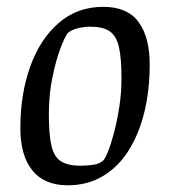

<svg xmlns="http://www.w3.org/2000/svg" viewBox="-20 -533 498 562"><path d="M178.4 9.4Q109.9 9.4 74.8 -34.1Q39.6 -77.6 39.6 -157.9Q39.6 -258 68.6 -338.5Q97.5 -419 152.1 -466Q206.6 -513 282.2 -513Q352.9 -513 385.5 -468.6Q418.2 -424.2 418.2 -344.1Q418.2 -269 402.5 -204.6Q386.7 -140.3 356.3 -92.2Q325.9 -44.1 280.9 -17.4Q236 9.4 178.4 9.4ZM216.1 -47.9Q233.1 -47.9 251.4 -50.4Q269.7 -52.9 281 -62Q287.3 -67.5 296.4 -90.1Q305.4 -112.7 314.2 -146.4Q323 -180.1 329.3 -220.8Q335.6 -261.6 335.6 -304.2Q335.6 -362.9 328 -395.7Q320.3 -428.4 300.7 -441.7Q281.1 -454.9 243.3 -454.9Q226.3 -454.9 207.4 -450.2Q188.5 -445.4 178.7 -436.4Q171.3 -428.7 157.8 -393.9Q144.3 -359.1 133.7 -307.8Q123 -256.4 123 -198.7Q123 -138.5 130.8 -105.7Q138.6 -72.9 159.1 -60.4Q179.7 -47.9 216.1 -47.9Z"/></svg>

Font: Faustina Light
Style: Italic
Weight: 300
Italic angle: -8°
Designer: Alfonso Garcia
Foundry: http://www.omnibus-type.com
Version: Version 1.200